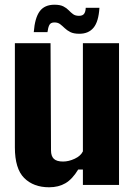

<svg xmlns="http://www.w3.org/2000/svg" viewBox="-20 -783 571 813"><path d="M188 10Q122 10 82.5 -29.2Q43 -68.5 43 -159V-600H194L196 -146Q196 -122 208 -110.5Q220 -99 247 -99Q271 -99 296.2 -110.8Q321.5 -122.5 331 -142V-600H484V0H331V-65H311Q286.5 -24.5 257.2 -7.2Q228 10 188 10ZM343 -750H401Q397.5 -691.5 376.2 -665.8Q355 -640 316 -640Q292 -640 277.8 -647.2Q263.5 -654.5 253.8 -664Q244 -673.5 234.5 -680.8Q225 -688 210.5 -688Q194.5 -688 189 -677.2Q183.5 -666.5 181 -647H123Q127.5 -707 148 -735Q168.5 -763 210.5 -763Q234.5 -763 248.2 -756Q262 -749 271 -739.5Q280 -730 289.5 -723Q299 -716 314.5 -716Q330 -716 336.2 -724.8Q342.5 -733.5 343 -750Z"/></svg>

Font: Big Shoulders Text Thin Black
Style: Regular
Weight: 900
Version: Version 2.002